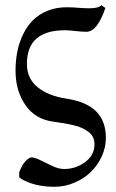

<svg xmlns="http://www.w3.org/2000/svg" viewBox="-20 -468 450 742"><path d="M84 -221.2Q84 -164.6 125.5 -130.9Q167 -97.2 236.8 -86.9Q314.9 -74.7 352.1 -37.1Q389.2 0.5 389.2 64.9Q389.2 101.1 373.5 135.7Q357.9 170.4 331.3 196.3Q304.7 222.2 267.6 238Q230.5 253.9 189.9 253.9Q163.1 253.9 139.4 250Q115.7 246.1 100.8 240.7Q85.9 235.4 74.7 230Q63.5 224.6 58.6 220.7L54.2 216.8V198.2Q70.8 151.9 99.1 140.1Q114.7 140.1 136.7 151.4Q158.7 162.6 182.9 173.8Q207 185.1 228 185.1Q273.4 185.1 309.3 158.2Q345.2 131.3 345.2 89.8Q345.2 74.7 339.6 62.7Q334 50.8 322.3 42Q310.5 33.2 297.4 26.9Q284.2 20.5 263.9 15.9Q243.7 11.2 226.6 8.3Q209.5 5.4 185.1 2Q115.7 -7.3 77.9 -62.5Q40 -117.7 40 -194.8Q40 -233.4 46.9 -268.3Q53.7 -303.2 69.1 -335Q84.5 -366.7 107.2 -389.6Q129.9 -412.6 163.3 -426.3Q196.8 -439.9 237.8 -439.9Q259.3 -439.9 281.7 -438Q304.2 -436 326.2 -436Q361.3 -436 372.1 -448.2L387.2 -437Q356 -345.2 314 -345.2Q297.4 -345.2 271.2 -348.1Q245.1 -351.1 231 -351.1Q84 -351.1 84 -221.2Z"/></svg>

Font: Linear Smooth Low Contrast
Style: Regular
Weight: 500
Designer: Philipp H. Poll, Flanker
Foundry: Philipp H. Poll, reworked by Flanker
Version: Version 1.010 | FøM Fix